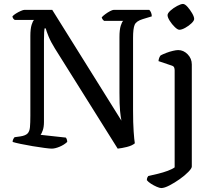

<svg xmlns="http://www.w3.org/2000/svg" viewBox="-20 -754 1076 974"><path d="M242 0Q233 0 206 -3.5Q179 -7 146 -12.5Q113 -18 84.5 -24Q56 -30 44 -34Q44 -42 47.5 -48.5Q51 -55 54 -58L83 -62Q109 -66 119.5 -76.5Q130 -87 132 -109Q134 -131 134 -167V-571Q134 -608 140.5 -628.5Q147 -649 153 -653H55Q51 -655 47.5 -659.5Q44 -664 43 -671Q49 -678 61 -685.5Q73 -693 85.5 -698.5Q98 -704 104 -704H245L596 -142Q592 -161 589 -192Q586 -223 586 -284V-566Q586 -603 592.5 -623.5Q599 -644 605 -648H508Q505 -650 501.5 -654.5Q498 -659 496 -666Q502 -673 514 -682Q526 -691 538.5 -697.5Q551 -704 557 -704H737Q742 -700 746 -691Q750 -682 750 -671L704 -657Q671 -647 663 -628Q655 -609 655 -562V-194Q655 -130 658 -87Q661 -44 664 -27Q650 -15 623.5 -8.5Q597 -2 577 0L258 -509Q238 -541 226.5 -569Q215 -597 212 -610H206Q205 -606 204 -591.5Q203 -577 203 -550V-135Q203 -110 197 -93Q191 -76 186 -70L314 -56Q316 -54 318.5 -48Q321 -42 321 -34Q305 -19 282 -9.5Q259 0 242 0ZM798 200Q790 200 775 193.5Q760 187 746 178Q732 169 725 160Q725 152 727.5 146.5Q730 141 732 139Q755 134 781.5 127.5Q808 121 831 112.5Q854 104 866 95V-397Q866 -405 863.5 -411.5Q861 -418 852 -421L784 -444Q785 -455 788.5 -462.5Q792 -470 795 -473Q806 -479 823 -485.5Q840 -492 857 -496Q874 -500 884 -500Q911 -500 932 -478.5Q953 -457 953 -427V91Q953 100 935.5 118Q918 136 892 154.5Q866 173 840 186.5Q814 200 798 200ZM890 -603Q881 -603 866.5 -617Q852 -631 841 -648.5Q830 -666 830 -677Q830 -687 845 -700.5Q860 -714 879 -724Q898 -734 908 -734Q918 -734 931 -719.5Q944 -705 954.5 -687Q965 -669 965 -658Q965 -649 951.5 -636Q938 -623 920 -613Q902 -603 890 -603Z"/></svg>

Font: Texturina 72pt Medium
Style: Regular
Weight: 500
Designer: Guillermo Torres Carreño
Foundry: Omnibus-Type
Version: Version 1.002; ttfautohint (v1.8.3)